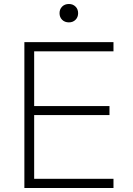

<svg xmlns="http://www.w3.org/2000/svg" viewBox="-20 -941 666 961"><path d="M102 0V-730H548V-684H151V-410H528V-365H151V-46H548V0ZM325 -829Q304 -829 291 -842Q278 -855 278 -875Q278 -895 291 -908Q304 -921 325 -921Q345 -921 358 -908Q371 -895 371 -875Q371 -855 358 -842Q345 -829 325 -829Z"/></svg>

Font: M PLUS 2 Light
Style: Regular
Weight: 300
Designer: Coji Morishita
Foundry: UNDERFOREST DESIGN
Version: Version 1.001